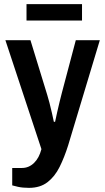

<svg xmlns="http://www.w3.org/2000/svg" viewBox="-20 -720 507 927"><path d="M108 -621V-700H376V-621ZM120 187Q89 187 67 182Q45 177 39 175V91H86Q119 91 144 67Q169 43 180 0L6 -526H127L208 -262Q213 -246 219 -223Q225 -200 230.5 -175.5Q236 -151 240 -132H246Q250 -152 256 -178Q262 -204 268 -229.5Q274 -255 279 -273L346 -526H462L309 -18Q291 39 268 85.5Q245 132 209.5 159.5Q174 187 120 187Z"/></svg>

Font: Archivo SemiCondensed SemiBold
Style: Regular
Weight: 600
Width: 4
Designer: Hector Gatti
Foundry: Omnibus-Type
Version: Version 2.001; ttfautohint (v1.8.3)